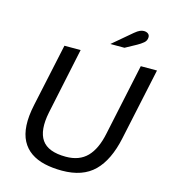

<svg xmlns="http://www.w3.org/2000/svg" viewBox="-126 -964 955 1076"><g transform="rotate(15 351.5 -425.5)"><path d="M333 12Q278 12 232 1.5Q186 -9 152 -32.5Q118 -56 98.5 -93Q79 -130 76 -182Q73 -234 88 -304L166 -668H260L179 -284Q157 -176 194 -122.5Q231 -69 334 -69Q412 -69 457 -115Q502 -161 521 -254L609 -668H703L614 -251Q586 -119 519.5 -53.5Q453 12 333 12ZM412 -744 523 -838Q541 -853 553 -858Q565 -863 575 -863Q590 -863 599.5 -856Q609 -849 609 -836Q609 -816 593.5 -803Q578 -790 558 -779L494 -744Z"/></g></svg>

Font: Atkinson Hyperlegible Next
Style: Italic
Weight: 400
Italic angle: -12°
Designer: Elliott Scott, Megan Eiswerth, Linus Boman, Theodore Petrosky, Letters from Sweden
Foundry: Applied Design Works, Letters from Sweden
Version: Version 2.001